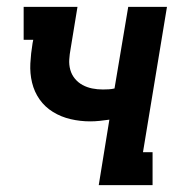

<svg xmlns="http://www.w3.org/2000/svg" viewBox="-20 -540 540 560"><path d="M268 0 299 -191Q285 -189 271 -187.5Q257 -186 243 -186Q214 -186 186 -192.5Q158 -199 134.5 -213.5Q111 -228 95.5 -250Q80 -272 73.5 -299Q67 -326 68.5 -355Q70 -384 75 -414L77 -424H49V-520H206L186 -398Q183 -382 182 -366.5Q181 -351 185 -336.5Q189 -322 198.5 -310.5Q208 -299 221 -292Q234 -285 249 -282Q264 -279 280 -279Q288 -279 297 -279.5Q306 -280 314 -282L354 -520H467L397 -96H425V0Z"/></svg>

Font: Iosevka Curly Slab
Style: Bold Italic
Weight: 700
Italic angle: -9°
Monospace: yes
Designer: Belleve Invis
Foundry: Belleve Invis
Version: Version 22.1.2; ttfautohint (v1.8.4)